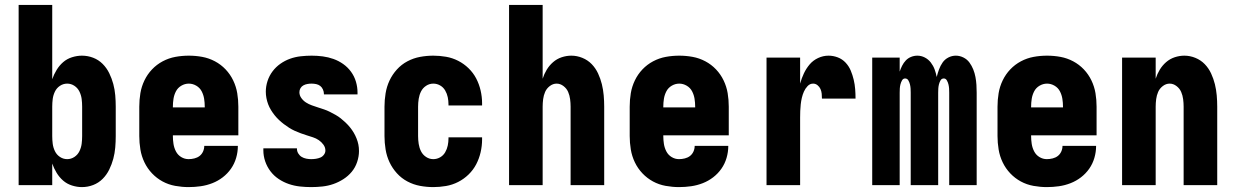

<svg xmlns="http://www.w3.org/2000/svg" viewBox="-20 -755 5040 783"><path d="M314 8Q294 8 273.5 1.5Q253 -5 237.5 -18.5Q222 -32 211 -50Q200 -68 193 -88V0H56V-735H193V-432Q200 -452 211 -470Q222 -488 237.5 -501.5Q253 -515 273.5 -521.5Q294 -528 314 -528Q338 -528 360 -519.5Q382 -511 398.5 -494.5Q415 -478 425.5 -456.5Q436 -435 442 -412.5Q448 -390 450 -366.5Q452 -343 452 -320V-200Q452 -177 450 -153.5Q448 -130 442 -107.5Q436 -85 425.5 -63.5Q415 -42 398.5 -25.5Q382 -9 360 -0.5Q338 8 314 8ZM254 -106Q270 -106 283.5 -115Q297 -124 304 -138.5Q311 -153 313 -168.5Q315 -184 315 -200V-320Q315 -336 313 -351.5Q311 -367 304 -381.5Q297 -396 283.5 -405Q270 -414 254 -414Q238 -414 224.5 -405Q211 -396 204 -381.5Q197 -367 195 -351.5Q193 -336 193 -320V-200Q193 -184 195 -168.5Q197 -153 204 -138.5Q211 -124 224.5 -115Q238 -106 254 -106Z M749 8Q722 8 694.5 3Q667 -2 643 -15Q619 -28 600 -48Q581 -68 569 -93Q557 -118 552.5 -145.5Q548 -173 548 -200V-320Q548 -348 552.5 -375Q557 -402 569 -427Q581 -452 600 -472Q619 -492 643.5 -505Q668 -518 695 -523Q722 -528 750 -528Q778 -528 805 -523Q832 -518 856.5 -505Q881 -492 900 -472Q919 -452 931 -427Q943 -402 947.5 -375Q952 -348 952 -320V-203H685V-200Q685 -184 687.5 -168Q690 -152 697.5 -137.5Q705 -123 719 -114.5Q733 -106 749 -106Q761 -106 773 -109Q785 -112 794 -119Q803 -126 808 -137Q813 -148 813 -160H950V-159Q950 -135 943 -111Q936 -87 922 -67Q908 -47 888.5 -32Q869 -17 846 -8Q823 1 798.5 4.5Q774 8 749 8ZM685 -317H815V-320Q815 -336 812.5 -352Q810 -368 802.5 -382.5Q795 -397 780.5 -405.5Q766 -414 750 -414Q734 -414 719.5 -405.5Q705 -397 697.5 -382.5Q690 -368 687.5 -352Q685 -336 685 -320Z M1249 8Q1226 8 1203 5.5Q1180 3 1158 -4.5Q1136 -12 1116.5 -25Q1097 -38 1083 -56.5Q1069 -75 1061.5 -97Q1054 -119 1054 -142V-150H1191V-148Q1191 -138 1196.5 -129Q1202 -120 1210.5 -115Q1219 -110 1229 -108Q1239 -106 1249 -106Q1259 -106 1268.5 -107.5Q1278 -109 1286.5 -112.5Q1295 -116 1301 -124Q1307 -132 1307 -141Q1307 -154 1299 -165Q1291 -176 1280 -183.5Q1269 -191 1256.5 -195Q1244 -199 1231.5 -203Q1219 -207 1206.5 -211.5Q1194 -216 1182 -221.5Q1170 -227 1159 -234Q1148 -241 1137.5 -249Q1127 -257 1117.5 -266Q1108 -275 1100 -285Q1092 -295 1085 -306.5Q1078 -318 1073.5 -330Q1069 -342 1066.5 -355Q1064 -368 1064 -381Q1064 -403 1071 -424.5Q1078 -446 1091.5 -464Q1105 -482 1123.5 -495Q1142 -508 1163 -515.5Q1184 -523 1206.5 -525.5Q1229 -528 1251 -528Q1274 -528 1296.5 -525Q1319 -522 1340 -514.5Q1361 -507 1379.5 -494Q1398 -481 1411.5 -462.5Q1425 -444 1431.5 -422Q1438 -400 1438 -378V-370H1301V-372Q1301 -381 1297 -390Q1293 -399 1286 -404.5Q1279 -410 1269.5 -412Q1260 -414 1251 -414Q1242 -414 1233.5 -412.5Q1225 -411 1217.5 -407Q1210 -403 1205.5 -395.5Q1201 -388 1201 -379Q1201 -366 1209 -355Q1217 -344 1228 -337Q1239 -330 1251.5 -325.5Q1264 -321 1276.5 -317Q1289 -313 1301 -309Q1313 -305 1325 -299Q1337 -293 1348.5 -286.5Q1360 -280 1370 -272Q1380 -264 1389.5 -255Q1399 -246 1407.5 -235.5Q1416 -225 1422.5 -214Q1429 -203 1434 -190.5Q1439 -178 1441.5 -165.5Q1444 -153 1444 -139Q1444 -117 1436.5 -94.5Q1429 -72 1414.5 -54.5Q1400 -37 1380.5 -24.5Q1361 -12 1339.5 -4.5Q1318 3 1295 5.5Q1272 8 1249 8Z M1747 8Q1720 8 1693 3Q1666 -2 1641.5 -15Q1617 -28 1598.5 -48.5Q1580 -69 1568.5 -93.5Q1557 -118 1552.5 -145.5Q1548 -173 1548 -200V-320Q1548 -347 1552.5 -374.5Q1557 -402 1568.5 -426.5Q1580 -451 1598.5 -471.5Q1617 -492 1641.5 -505Q1666 -518 1693 -523Q1720 -528 1747 -528Q1773 -528 1799 -523.5Q1825 -519 1848.5 -507Q1872 -495 1891 -476.5Q1910 -458 1922 -435Q1934 -412 1940 -386Q1946 -360 1946 -334V-325H1809V-329Q1809 -344 1806 -358.5Q1803 -373 1795.5 -386Q1788 -399 1775 -406.5Q1762 -414 1747 -414Q1731 -414 1717.5 -405Q1704 -396 1697 -382Q1690 -368 1687.5 -352Q1685 -336 1685 -320V-200Q1685 -184 1687.5 -168Q1690 -152 1697 -138Q1704 -124 1717.5 -115Q1731 -106 1747 -106Q1762 -106 1775 -113.5Q1788 -121 1795.5 -134Q1803 -147 1806 -161.5Q1809 -176 1809 -191V-195H1946V-186Q1946 -160 1940 -134Q1934 -108 1922 -85Q1910 -62 1891 -43.5Q1872 -25 1848.5 -13Q1825 -1 1799 3.5Q1773 8 1747 8Z M2056 0V-735H2193V-434Q2199 -453 2209.5 -470.5Q2220 -488 2235.5 -501.5Q2251 -515 2270.5 -521.5Q2290 -528 2310 -528Q2333 -528 2355 -519Q2377 -510 2393 -493.5Q2409 -477 2419 -455.5Q2429 -434 2434.5 -411.5Q2440 -389 2442 -366Q2444 -343 2444 -320V0H2307V-320Q2307 -335 2305 -350.5Q2303 -366 2297 -380Q2291 -394 2278 -404Q2265 -414 2250 -414Q2235 -414 2222 -404Q2209 -394 2203 -380Q2197 -366 2195 -350.5Q2193 -335 2193 -320V0Z M2749 8Q2722 8 2694.5 3Q2667 -2 2643 -15Q2619 -28 2600 -48Q2581 -68 2569 -93Q2557 -118 2552.5 -145.5Q2548 -173 2548 -200V-320Q2548 -348 2552.5 -375Q2557 -402 2569 -427Q2581 -452 2600 -472Q2619 -492 2643.5 -505Q2668 -518 2695 -523Q2722 -528 2750 -528Q2778 -528 2805 -523Q2832 -518 2856.5 -505Q2881 -492 2900 -472Q2919 -452 2931 -427Q2943 -402 2947.5 -375Q2952 -348 2952 -320V-203H2685V-200Q2685 -184 2687.5 -168Q2690 -152 2697.5 -137.5Q2705 -123 2719 -114.5Q2733 -106 2749 -106Q2761 -106 2773 -109Q2785 -112 2794 -119Q2803 -126 2808 -137Q2813 -148 2813 -160H2950V-159Q2950 -135 2943 -111Q2936 -87 2922 -67Q2908 -47 2888.5 -32Q2869 -17 2846 -8Q2823 1 2798.5 4.5Q2774 8 2749 8ZM2685 -317H2815V-320Q2815 -336 2812.5 -352Q2810 -368 2802.5 -382.5Q2795 -397 2780.5 -405.5Q2766 -414 2750 -414Q2734 -414 2719.5 -405.5Q2705 -397 2697.5 -382.5Q2690 -368 2687.5 -352Q2685 -336 2685 -320Z M3106 0V-520H3243V-414Q3249 -436 3258.5 -456Q3268 -476 3282 -492.5Q3296 -509 3316.5 -518.5Q3337 -528 3359 -528Q3378 -528 3396.5 -521Q3415 -514 3428.5 -499.5Q3442 -485 3449.5 -467Q3457 -449 3461.5 -430Q3466 -411 3467.5 -391.5Q3469 -372 3469 -353H3332Q3332 -363 3331 -373Q3330 -383 3326 -392Q3322 -401 3314 -407.5Q3306 -414 3296 -414Q3283 -414 3273.5 -404Q3264 -394 3258.5 -381.5Q3253 -369 3250 -356Q3247 -343 3245.5 -329.5Q3244 -316 3243.5 -302.5Q3243 -289 3243 -276V0Z M3537 0V-520H3649V-463Q3653 -475 3659 -487Q3665 -499 3674 -508.5Q3683 -518 3695.5 -523Q3708 -528 3721 -528Q3737 -528 3751.5 -520.5Q3766 -513 3776 -500Q3786 -487 3791.5 -472Q3797 -457 3800 -441Q3804 -457 3809.5 -472Q3815 -487 3824 -500Q3833 -513 3847.5 -520.5Q3862 -528 3878 -528Q3894 -528 3909 -520.5Q3924 -513 3933.5 -500Q3943 -487 3949 -472Q3955 -457 3958 -441Q3961 -425 3962 -409Q3963 -393 3963 -377V0H3851V-377Q3851 -386 3850.5 -394Q3850 -402 3848 -410.5Q3846 -419 3841.5 -427Q3837 -435 3829 -435Q3820 -435 3815.5 -427Q3811 -419 3809 -410.5Q3807 -402 3806.5 -394Q3806 -386 3806 -377V0H3694V-377Q3694 -386 3693.5 -394Q3693 -402 3691 -410.5Q3689 -419 3684.5 -427Q3680 -435 3671 -435Q3663 -435 3658.5 -427Q3654 -419 3652 -410.5Q3650 -402 3649.5 -394Q3649 -386 3649 -377V0Z M4249 8Q4222 8 4194.5 3Q4167 -2 4143 -15Q4119 -28 4100 -48Q4081 -68 4069 -93Q4057 -118 4052.5 -145.5Q4048 -173 4048 -200V-320Q4048 -348 4052.5 -375Q4057 -402 4069 -427Q4081 -452 4100 -472Q4119 -492 4143.5 -505Q4168 -518 4195 -523Q4222 -528 4250 -528Q4278 -528 4305 -523Q4332 -518 4356.5 -505Q4381 -492 4400 -472Q4419 -452 4431 -427Q4443 -402 4447.5 -375Q4452 -348 4452 -320V-203H4185V-200Q4185 -184 4187.5 -168Q4190 -152 4197.5 -137.5Q4205 -123 4219 -114.5Q4233 -106 4249 -106Q4261 -106 4273 -109Q4285 -112 4294 -119Q4303 -126 4308 -137Q4313 -148 4313 -160H4450V-159Q4450 -135 4443 -111Q4436 -87 4422 -67Q4408 -47 4388.5 -32Q4369 -17 4346 -8Q4323 1 4298.5 4.5Q4274 8 4249 8ZM4185 -317H4315V-320Q4315 -336 4312.5 -352Q4310 -368 4302.5 -382.5Q4295 -397 4280.5 -405.5Q4266 -414 4250 -414Q4234 -414 4219.5 -405.5Q4205 -397 4197.5 -382.5Q4190 -368 4187.5 -352Q4185 -336 4185 -320Z M4556 0V-520H4693V-434Q4699 -453 4709.5 -470.5Q4720 -488 4735.5 -501.5Q4751 -515 4770.5 -521.5Q4790 -528 4810 -528Q4833 -528 4855 -519Q4877 -510 4893 -493.5Q4909 -477 4919 -455.5Q4929 -434 4934.5 -411.5Q4940 -389 4942 -366Q4944 -343 4944 -320V0H4807V-320Q4807 -335 4805 -350.5Q4803 -366 4797 -380Q4791 -394 4778 -404Q4765 -414 4750 -414Q4735 -414 4722 -404Q4709 -394 4703 -380Q4697 -366 4695 -350.5Q4693 -335 4693 -320V0Z"/></svg>

Font: Iosevka Term Curly Heavy
Style: Regular
Weight: 900
Designer: Belleve Invis
Foundry: Belleve Invis
Version: Version 32.3.0